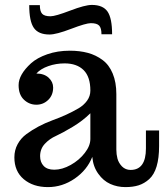

<svg xmlns="http://www.w3.org/2000/svg" viewBox="-20 -743 663 776"><path d="M173.8 13.2Q113.8 13.2 75.9 -18.8Q38.1 -50.8 38.1 -106.9Q38.1 -136.2 51.3 -160.4Q64.5 -184.6 86.4 -200.7Q131.8 -234.4 191.9 -256.8Q250.5 -277.8 297.4 -305.2Q318.8 -317.9 332 -336.2Q345.2 -354.5 345.2 -377Q345.2 -432.6 317.9 -459.7Q290.5 -486.8 241.2 -486.8Q206.5 -486.8 175.3 -475.8Q144 -464.8 127 -445.8Q158.2 -445.8 176.5 -429Q194.8 -412.1 194.8 -389.2Q194.8 -358.4 174.8 -339.1Q154.8 -319.8 127 -319.8Q98.1 -319.8 76.7 -340.1Q55.2 -360.4 55.2 -398.9Q55.2 -441.4 105.5 -487.3Q129.9 -509.3 171.1 -523.7Q212.4 -538.1 262.2 -538.1Q302.2 -538.1 335 -529.3Q367.7 -520.5 394.5 -500.5Q420.9 -481 435.5 -445.8Q450.2 -410.6 450.2 -362.8V-138.2Q450.2 -119.1 454.8 -101.8Q459.5 -84.5 473.1 -70.3Q487.3 -56.2 507.8 -56.2Q569.8 -56.2 569.8 -143.1V-215.8H623V-152.8Q623 -55.2 583 -19Q563.5 -1.5 540.5 5.9Q517.6 13.2 486.8 13.2Q454.1 13.2 425.8 0.5Q397.5 -12.2 377.4 -40.5Q356.4 -69.3 353 -108.9Q332 -55.7 282 -21.2Q231.9 13.2 173.8 13.2ZM199.2 -57.1Q231.4 -57.1 265.9 -76.4Q300.3 -95.7 322.8 -125Q345.2 -153.8 345.2 -181.2V-285.2Q314 -254.4 273.2 -230Q232.4 -205.6 206.5 -193.8Q180.2 -182.1 161.1 -161.6Q142.1 -141.1 142.1 -111.8Q142.1 -87.4 156.5 -72.3Q170.9 -57.1 199.2 -57.1ZM180.2 -603.5Q135.3 -603.5 116.7 -630.4Q98.1 -657.2 98.1 -722.2H141.1Q141.1 -697.3 150.4 -687.3Q159.7 -677.2 184.1 -677.2Q203.6 -677.2 263.7 -700.2Q323.7 -723.1 351.1 -723.1Q396 -723.1 414.6 -696.3Q433.1 -669.4 433.1 -604.5H390.1Q390.1 -629.4 380.9 -639.4Q371.6 -649.4 347.2 -649.4Q327.6 -649.4 267.6 -626.5Q207.5 -603.5 180.2 -603.5Z"/></svg>

Font: Trocchi
Style: Regular
Weight: 400
Designer: Vernon Adams
Foundry: Vernon Adams
Version: Version 1.101; ttfautohint (v1.8.4.7-5d5b);gftools[0.9.27]